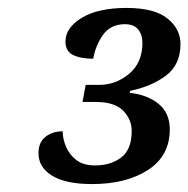

<svg xmlns="http://www.w3.org/2000/svg" viewBox="-20 -844 475 484"><path d="M212 -380Q146 -380 111.5 -401Q77 -422 77 -458Q77 -485 94.5 -499Q112 -513 138 -513Q138 -494 146.5 -474Q155 -454 172.5 -440.5Q190 -427 220 -427Q259 -427 285.5 -447Q312 -467 312 -514Q312 -543 290.5 -565Q269 -587 221 -587H188L196 -630H230Q272 -630 305.5 -658Q339 -686 339 -736Q339 -756 328.5 -769.5Q318 -783 295 -783Q259 -783 240 -756.5Q221 -730 215 -696Q183 -696 164 -705.5Q145 -715 145 -739Q145 -774 186 -799Q227 -824 299 -824Q369 -824 402 -797.5Q435 -771 435 -733Q435 -681 398.5 -653.5Q362 -626 308 -615L307 -610Q352 -605 380 -582Q408 -559 408 -518Q408 -451 353 -415.5Q298 -380 212 -380Z"/></svg>

Font: Noto Serif Medium
Style: Italic
Weight: 500
Italic angle: -12°
Designer: Monotype Design Team
Foundry: Monotype Imaging Inc.
Version: Version 2.014; ttfautohint (v1.8.4.7-5d5b)